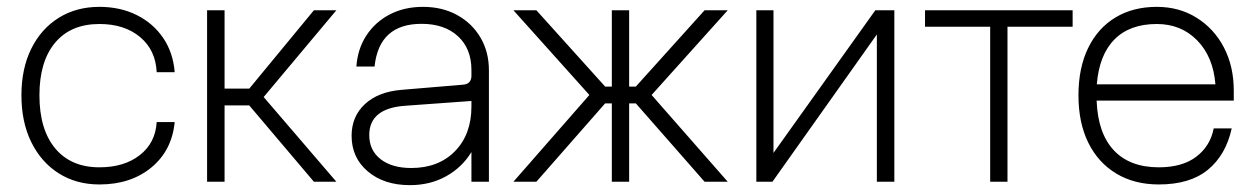

<svg xmlns="http://www.w3.org/2000/svg" viewBox="-20 -530 3661 560"><path d="M42.5 -252Q42.5 -330 71.2 -388Q100 -446 151.2 -478Q202.5 -510 270 -510Q331 -510 379 -486Q427 -462 456 -419.2Q485 -376.5 489.5 -319.5H437Q434 -384 388.5 -422Q343 -460 270 -460Q186.5 -460 140.8 -405.5Q95 -351 95 -252Q95 -152.5 141 -97.2Q187 -42 270 -42Q342.5 -42 388 -77.8Q433.5 -113.5 437 -174H489.5Q481.5 -91 421.5 -41.5Q361.5 8 270 8Q202.5 8 151.2 -24.5Q100 -57 71.2 -115.5Q42.5 -174 42.5 -252Z M584 -500H635V-271.5H707L895.5 -500H961L749 -247L961 0H895.5L707 -222.5H635V0H584Z M1406 -325V0H1355V-86.5Q1327.5 -41.5 1281 -15.8Q1234.5 10 1175.5 10Q1100 10 1052.8 -30Q1005.5 -70 1005.5 -134Q1005.5 -190.5 1044.5 -226.5Q1083.5 -262.5 1151.5 -268L1330.5 -283Q1355 -285 1355 -309V-326Q1355 -388 1315.8 -424.2Q1276.5 -460.5 1209.5 -460.5Q1085.5 -460.5 1072.5 -336H1019.5Q1023 -387.5 1048.8 -426.8Q1074.5 -466 1117 -488Q1159.5 -510 1213.5 -510Q1270 -510 1313.2 -486.2Q1356.5 -462.5 1381.2 -420.8Q1406 -379 1406 -325ZM1057 -136Q1057 -91.5 1090 -65.8Q1123 -40 1179.5 -40Q1259 -40 1307 -89Q1355 -138 1355 -219.5V-235.5L1161.5 -221.5Q1057 -214 1057 -136Z M1764.5 -500H1815V-277.5H1834.5L2035 -500H2102.5L1880.5 -253L2102.5 0H2035L1834.5 -228.5H1815V0H1764.5V-228.5H1745L1544.5 0H1477.5L1699 -253L1477.5 -500H1544.5L1745 -277.5H1764.5Z M2236 -500V-84L2533 -500H2588.5V0H2537.5V-429.5L2233 0H2186V-500Z M3108.5 -500V-452H2918.5V0H2868V-452H2678V-500Z M3125.5 -252Q3125.5 -331.5 3153.5 -389.5Q3181.5 -447.5 3233 -478.8Q3284.5 -510 3354 -510Q3419.5 -510 3470.2 -478.2Q3521 -446.5 3549.8 -391.5Q3578.5 -336.5 3578.5 -265.5V-236.5H3178.5Q3182 -141.5 3228.5 -91.8Q3275 -42 3360 -42Q3428.5 -42 3469.2 -73Q3510 -104 3520 -155.5H3572.5Q3555.5 -78 3503.2 -35Q3451 8 3360 8Q3288.5 8 3235.8 -23.8Q3183 -55.5 3154.2 -113.8Q3125.5 -172 3125.5 -252ZM3354 -460Q3275 -460 3230.5 -415Q3186 -370 3179 -284H3525Q3518.5 -364.5 3471.8 -412.2Q3425 -460 3354 -460Z"/></svg>

Font: Overused Grotesk Light
Style: Regular
Weight: 300
Version: Version 0.004